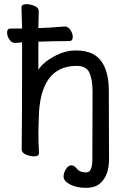

<svg xmlns="http://www.w3.org/2000/svg" viewBox="-20 -733 628 921"><path d="M285 114Q285 96 296.5 78Q308 60 322 60Q336 60 349.5 77Q363 94 394 94Q423 94 423 31L424 -293Q424 -351 409 -384Q394 -417 348 -417Q169 -417 166 -162L164 -97Q164 -59 167 1Q167 17 144 17Q125 17 104.5 8.5Q84 0 84 -17Q86 -115 86 -530L52 -527Q35 -527 24.5 -544Q14 -561 14 -577Q14 -596 31 -596H86L83 -697Q83 -713 107 -713Q125 -713 145.5 -704.5Q166 -696 166 -679L164 -598Q238 -601 290 -606Q307 -606 318 -589Q329 -572 329 -556Q329 -536 312 -536Q244 -536 164 -533V-398Q186 -433 238.5 -462Q291 -491 344 -491Q440 -491 475 -425Q502 -378 502 -297L503 30Q503 108 462 145Q438 168 392 168Q346 168 315.5 151.5Q285 135 285 114Z"/></svg>

Font: LXGW WenKai Lite
Style: Bold
Weight: 700
Designer: LXGW / Fontworks Inc.
Foundry: LXGW / Fontworks Inc.
Version: Version 1.330;April 28, 2024